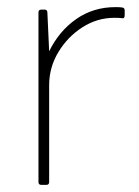

<svg xmlns="http://www.w3.org/2000/svg" viewBox="-20 -519 390 539"><path d="M96 0Q88 0 88 -8V-484Q88 -492 96 -492H105Q113 -492 113 -484L118 -375Q146 -432 194 -465.5Q242 -499 304 -499Q318 -499 323 -498Q330 -497 330 -490V-476Q330 -466 322 -468Q316 -469 301 -469Q253 -469 211.5 -442.5Q170 -416 144 -373Q118 -330 118 -280V-8Q118 0 110 0Z"/></svg>

Font: LINE Seed Sans App Thin
Style: Regular
Weight: 250
Designer: LINE VX Design & Dalton Maag Ltd & Sandoll Inc
Foundry: Dalton Maag Ltd
Version: Version 1.003